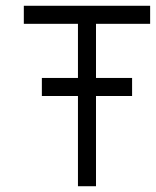

<svg xmlns="http://www.w3.org/2000/svg" viewBox="-20 -645 540 665"><path d="M500 -562.5H312.5V-375H437.5V-312.5H312.5V0H250V-312.5H125V-375H250V-562.5H62.5V-625H500Z"/></svg>

Font: ChillBitmapSE 16px
Style: Regular
Weight: 400
Designer: Designed by Warren2060
Foundry: ChillType
Version: Version 1.000